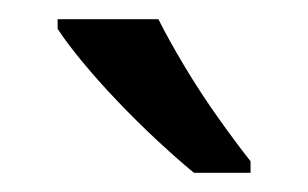

<svg xmlns="http://www.w3.org/2000/svg" viewBox="-20 -786 321 200"><path d="M145 -766Q156 -744 172.5 -716.5Q189 -689 207.5 -663Q226 -637 241 -618V-606H182Q165 -620 144 -639.5Q123 -659 102.5 -680.5Q82 -702 65.5 -722Q49 -742 40 -756V-766Z"/></svg>

Font: hexoriya15
Style: Book
Weight: 400
Designer: Jelle Bosma - Monotype Design Team
Foundry: Monotype Imaging Inc.
Version: Version 2.003